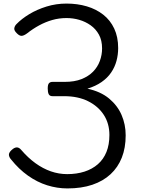

<svg xmlns="http://www.w3.org/2000/svg" viewBox="-20 -1035 796 1074"><path d="M357 19Q300 19 244 1.5Q188 -16 136.5 -52.5Q85 -89 42 -143Q32 -154 30 -167Q28 -180 45 -196Q60 -210 73.5 -210.5Q87 -211 100 -195Q137 -152 178.5 -122Q220 -92 264.5 -76.5Q309 -61 356 -61Q409 -61 452.5 -75Q496 -89 527.5 -116.5Q559 -144 575.5 -185Q592 -226 592 -280Q592 -344 560.5 -392.5Q529 -441 472.5 -469Q416 -497 339 -497H274Q258 -497 252.5 -508Q247 -519 247 -540Q247 -562 254 -569.5Q261 -577 274 -577H342Q397 -577 436 -592.5Q475 -608 500.5 -634Q526 -660 538.5 -694Q551 -728 551 -764Q551 -809 533.5 -841Q516 -873 487 -893.5Q458 -914 423.5 -924Q389 -934 352 -934Q310 -934 272 -923Q234 -912 199 -893Q164 -874 131 -848Q113 -835 101 -834.5Q89 -834 75 -848Q58 -864 60 -877Q62 -890 72 -900Q101 -930 144 -956Q187 -982 240.5 -998.5Q294 -1015 352 -1015Q413 -1015 465.5 -999.5Q518 -984 557.5 -953Q597 -922 619 -875Q641 -828 641 -766Q641 -729 631.5 -694Q622 -659 601.5 -629Q581 -599 548 -576Q515 -553 469 -539Q543 -523 590 -484Q637 -445 660 -392Q683 -339 683 -278Q683 -208 661.5 -153.5Q640 -99 598.5 -60.5Q557 -22 496.5 -1.5Q436 19 357 19Z"/></svg>

Font: Playwrite ES
Style: Regular
Weight: 400
Designer: Veronika Burian, José Scaglione
Foundry: TypeTogether
Version: Version 1.002